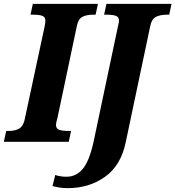

<svg xmlns="http://www.w3.org/2000/svg" viewBox="-42 -734 908 994"><path d="M-10 -56H2Q35 -56 56 -67.5Q77 -79 85 -112L188 -592Q193 -615 193 -627Q193 -646 177 -652Q161 -658 128 -658H116L128 -714H465L453 -658H441Q405 -658 384 -646.5Q363 -635 356 -600L256 -126Q254 -119 251 -106.5Q248 -94 248 -87Q248 -68 264.5 -62Q281 -56 314 -56H326L314 0H-22ZM230 229 244 172Q271 181 302 181Q352 181 386 141Q420 101 442 2L570 -604Q574 -618 574 -627Q574 -646 558 -652Q542 -658 509 -658H497L509 -714H846L834 -658H823Q787 -658 765 -646.5Q743 -635 736 -600L609 2Q584 123 501.5 181.5Q419 240 309 240Q266 240 230 229Z"/></svg>

Font: Noto Serif NarrowExtraBold
Style: Italic
Weight: 800
Width: 4
Italic angle: -12°
Designer: Monotype Design Team
Foundry: Monotype Imaging Inc.
Version: Version 1.001